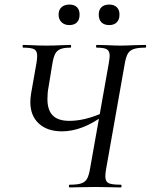

<svg xmlns="http://www.w3.org/2000/svg" viewBox="-20 -822 661 842"><path d="M286 -12Q320 -12 337 -18Q354 -24 362 -38.5Q370 -53 375 -83L457 -544Q461 -570 461 -577Q461 -598 449 -605.5Q437 -613 405 -613Q401 -613 401 -619Q401 -625 405 -625L447 -624Q485 -622 508 -622Q533 -622 573 -624L617 -625Q621 -625 621 -619Q621 -613 617 -613Q584 -613 566.5 -607Q549 -601 540.5 -586.5Q532 -572 527 -542L445 -79Q442 -61 442 -48Q442 -26 456 -19Q470 -12 509 -12Q513 -12 513 -6Q513 0 509 0Q479 0 462 -1L401 -2L331 -1Q315 0 286 0Q282 0 282 -6Q282 -12 286 -12ZM113 -374Q113 -391 116 -410L140 -546Q143 -566 143 -577Q143 -599 130 -606Q117 -613 82 -613Q79 -613 79 -619Q79 -625 82 -625L115 -624Q147 -622 185 -622Q218 -622 256 -624Q269 -625 289 -625Q292 -625 292 -619Q292 -613 289 -613Q260 -613 244.5 -606.5Q229 -600 221.5 -585Q214 -570 209 -539L193 -441Q188 -416 188 -388Q188 -339 211.5 -315.5Q235 -292 284 -292Q353 -292 432 -328L438 -318Q341 -246 252 -246Q187 -246 150 -280.5Q113 -315 113 -374ZM237 -758Q237 -779 250 -790.5Q263 -802 284 -802Q306 -802 317.5 -790.5Q329 -779 329 -758Q329 -736 317.5 -724Q306 -712 284 -712Q263 -712 250 -724.5Q237 -737 237 -758ZM413 -758Q413 -779 425 -790.5Q437 -802 459 -802Q480 -802 492 -790.5Q504 -779 504 -758Q504 -736 492 -724Q480 -712 459 -712Q437 -712 425 -724Q413 -736 413 -758Z"/></svg>

Font: Cormorant Garamond Medium
Style: Italic
Weight: 500
Italic angle: -10°
Designer: Christian Thalmann (Catharsis Fonts)
Foundry: Catharsis Fonts
Version: Version 4.000